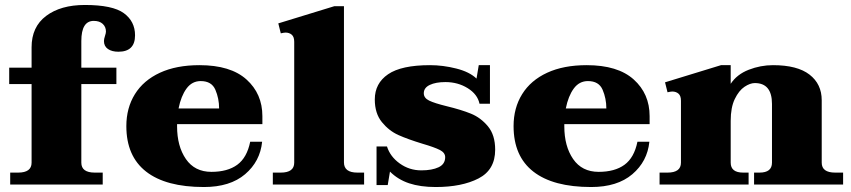

<svg xmlns="http://www.w3.org/2000/svg" viewBox="-20 -742 3420 772"><path d="M523 -600Q523 -534 456 -534Q430 -534 414 -545Q398 -556 398 -577Q398 -585 402 -597Q406 -609 406 -615Q406 -634 393 -646Q380 -658 357 -658Q307 -658 307 -577V-470H448V-404H307V-88Q307 -48 361 -48H393V0H21V-48H53Q107 -48 107 -88V-404H17V-470H107V-552Q107 -634 165.5 -678Q224 -722 321 -722Q433 -722 478 -689Q523 -656 523 -600Z M692 -243V-234Q692 -154 727.5 -102.5Q763 -51 830 -51Q895 -51 934 -79.5Q973 -108 986 -172H1034Q1026 -93 965.5 -41.5Q905 10 800 10Q647 10 567.5 -52Q488 -114 488 -235Q488 -308 522.5 -363.5Q557 -419 623 -449.5Q689 -480 782 -480Q907 -480 971 -422.5Q1035 -365 1035 -275V-243ZM698 -306H861Q861 -346 846 -381Q831 -416 787 -416Q752 -416 730 -386Q708 -356 698 -306Z M1077 -48H1109Q1163 -48 1163 -88V-574Q1163 -594 1153 -602.5Q1143 -611 1128 -611Q1123 -611 1109 -608L1099 -648L1324 -717H1363V-89Q1363 -48 1417 -48H1444V0H1077Z M1548 -52 1539 2H1494V-153H1536Q1549 -112 1587.5 -84.5Q1626 -57 1674 -57Q1717 -57 1743.5 -69.5Q1770 -82 1770 -110Q1770 -128 1748.5 -139Q1727 -150 1679 -164Q1620 -182 1582 -199Q1544 -216 1515.5 -251Q1487 -286 1487 -342Q1487 -407 1540.5 -443.5Q1594 -480 1709 -480Q1761 -480 1814.5 -466.5Q1868 -453 1896 -426L1905 -480H1950V-325H1908Q1900 -363 1860.5 -387.5Q1821 -412 1771 -412Q1732 -412 1708 -400.5Q1684 -389 1684 -367Q1684 -348 1705.5 -337.5Q1727 -327 1776 -315Q1834 -301 1873.5 -285Q1913 -269 1942 -234Q1971 -199 1971 -140Q1971 -59 1904 -24.5Q1837 10 1732 10Q1670 10 1625 -5Q1580 -20 1548 -52Z M2249 -243V-234Q2249 -154 2284.5 -102.5Q2320 -51 2387 -51Q2452 -51 2491 -79.5Q2530 -108 2543 -172H2591Q2583 -93 2522.5 -41.5Q2462 10 2357 10Q2204 10 2124.5 -52Q2045 -114 2045 -235Q2045 -308 2079.5 -363.5Q2114 -419 2180 -449.5Q2246 -480 2339 -480Q2464 -480 2528 -422.5Q2592 -365 2592 -275V-243ZM2255 -306H2418Q2418 -346 2403 -381Q2388 -416 2344 -416Q2309 -416 2287 -386Q2265 -356 2255 -306Z M3370 -48V0H3012V-48H3034Q3084 -48 3084 -88V-324Q3084 -408 3015 -408Q2996 -408 2973.5 -393Q2951 -378 2934.5 -344Q2918 -310 2918 -256V-88Q2918 -48 2968 -48H2990V0H2632V-48H2664Q2718 -48 2718 -88V-337Q2718 -357 2708 -365.5Q2698 -374 2683 -374Q2678 -374 2664 -371L2654 -411L2879 -480H2918V-405Q2943 -443 2990.5 -461.5Q3038 -480 3088 -480Q3186 -480 3235 -442Q3284 -404 3284 -339V-88Q3284 -48 3338 -48Z"/></svg>

Font: Taviraj Black
Style: Regular
Weight: 900
Designer: Katatrad Team
Foundry: CadsonDemak
Version: Version 1.030